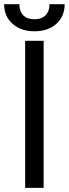

<svg xmlns="http://www.w3.org/2000/svg" viewBox="-41 -908 332 928"><path d="M169.9 0H80.6V-710.9H169.9ZM271.5 -887.7Q271.5 -828.6 231.2 -792.7Q190.9 -756.8 125.5 -756.8Q60.1 -756.8 19.5 -793Q-21 -829.1 -21 -887.7H52.7Q52.7 -853.5 71.3 -834.2Q89.8 -814.9 125.5 -814.9Q159.7 -814.9 179 -834Q198.2 -853 198.2 -887.7Z"/></svg>

Font: MAUL Condensed
Style: Condensed Regular
Weight: 400
Designer: MAUL
Version: Version 1.0; 2020; ttfautohint (v1.8.3)